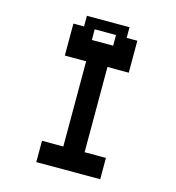

<svg xmlns="http://www.w3.org/2000/svg" viewBox="-125 -1107 1000 1088"><g transform="rotate(15 375.0 -562.5)"><path d="M437.5 -875V-937.5H312.5V-875ZM187.5 -125V-250H312.5V-750H187.5V-937.5H250V-1000H500V-937.5H562.5V-750H437.5V-250H562.5V-125Z"/></g></svg>

Font: Better VCR
Style: Regular
Weight: 400
Designer: artdzyk
Foundry: https://fontstruct.com
Version: Version 1.0